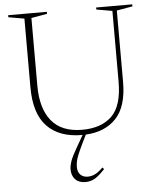

<svg xmlns="http://www.w3.org/2000/svg" viewBox="-61 -721 842 1038"><g transform="rotate(-5 360.0 -202.5)"><path d="M358 64Q342.5 96.5 334.5 116.8Q326.5 137 323.8 151.2Q321 165.5 321 181Q321 207 335.8 222Q350.5 237 376 237Q398 237 417.5 226.5Q437 216 458.5 194.5L466.5 204Q434 239 411.2 252Q388.5 265 360.5 265Q325 265 305.5 244.5Q286 224 286 189.5Q286 171.5 294.2 146.5Q302.5 121.5 332.5 70L367 10H365Q241 10 174.8 -59Q108.5 -128 108.5 -271V-644L22.5 -659V-670H232.5V-659L146.5 -644V-276Q146.5 -152.5 201.5 -85.2Q256.5 -18 368 -18Q471.5 -18 528.8 -73.5Q586 -129 586 -260.5V-644L500 -659V-670H696V-659L610 -644V-257Q610 -123 549.5 -59.2Q489 4.5 384.5 9.5Z"/></g></svg>

Font: Newsreader 16pt ExtraLight
Style: Regular
Weight: 275
Designer: Hugues Gentile
Foundry: Production Type
Version: Version 1.003; ttfautohint (v1.8.3)